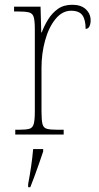

<svg xmlns="http://www.w3.org/2000/svg" viewBox="-20 -564 413 805"><path d="M44 0V-20H59Q89 -20 103 -24Q117 -28 121.5 -44.5Q126 -61 126 -97V-441Q126 -476 121.5 -492Q117 -508 101.5 -512Q86 -516 51 -516H39V-536H150L153 -428H155Q165 -455 181.5 -482Q198 -509 222.5 -526.5Q247 -544 283 -544Q320 -544 340 -525Q360 -506 360 -479Q360 -464 355 -453.5Q350 -443 339 -443Q339 -481 325.5 -500Q312 -519 278 -519Q241 -519 212.5 -484Q184 -449 169 -394Q154 -339 154 -280V-97Q154 -61 158 -44.5Q162 -28 176.5 -24Q191 -20 221 -20H247V0ZM98 208Q105 171 110.5 133.5Q116 96 119 61H161V71Q154 92 144.5 119.5Q135 147 125 174Q115 201 107 221H98Z"/></svg>

Font: Noto Serif Tamil SemiCondensed Thin
Style: Italic
Weight: 100
Width: 4
Italic angle: -12°
Designer: Indian Type Foundry, Tom Grace, and the Monotype Design Team
Foundry: Monotype Imaging Inc.
Version: Version 2.003; ttfautohint (v1.8.4.7-5d5b)